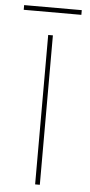

<svg xmlns="http://www.w3.org/2000/svg" viewBox="-57 -863 422 896"><g transform="rotate(5 154.0 -414.5)"><path d="M143 -700H154H165V0H143ZM19 -829H289V-807H19Z"/></g></svg>

Font: Easer Grotesk Variable
Style: Regular
Weight: 400
Designer: Boardeaser, Bonnie Shaver-Troup, Thomas Jockin
Foundry: Lexend
Version: Version 1.001;Glyphs 3.1.2 (3151)